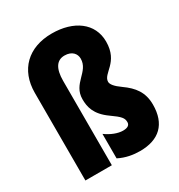

<svg xmlns="http://www.w3.org/2000/svg" viewBox="-182 -887 950 1019"><g transform="rotate(-30 293.0 -377.5)"><path d="M514 -584C514 -697 419 -765 285 -765C140 -765 50 -677 50 -537V0H212V-517C212 -592 237 -630 285 -630C331 -630 352 -602 352 -573C352 -492 252 -478 252 -381C252 -335 262 -284 333 -234C387 -196 398 -182 398 -157C398 -140 386 -129 356 -129C325 -129 286 -144 252 -169V-19C295 3 340 10 380 10C497 10 562 -51 562 -170C562 -246 526 -291 468 -332C431 -358 416 -378 416 -393C416 -445 514 -455 514 -584Z"/></g></svg>

Font: Noto Sans Armenian ExtraCondensed Black
Style: Regular
Weight: 900
Width: 2
Designer: Monotype Design Team
Foundry: Monotype Imaging Inc.
Version: Version 2.008